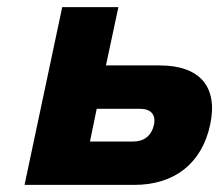

<svg xmlns="http://www.w3.org/2000/svg" viewBox="-20 -520 616 540"><path d="M49 0H358C471 0 548 -61 571 -169C594 -276 542 -336 429 -336H278L313 -500H155ZM233 -122 252 -214H374C404 -214 419 -198 413 -169C406 -138 385 -122 355 -122Z"/></svg>

Font: LT Wave Text Black Italic
Style: Regular
Weight: 900
Designer: Daniel Lyons
Version: Version 2.5 (Glyphs App)